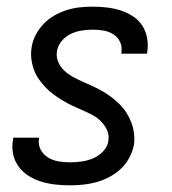

<svg xmlns="http://www.w3.org/2000/svg" viewBox="-20 -548 515 576"><path d="M190 8Q167 8 145.5 5.5Q124 3 104 -3Q84 -9 66.5 -20Q49 -31 36.5 -47.5Q24 -64 19.5 -85Q15 -106 19 -129L20 -135H97V-132Q94 -114 102 -99Q110 -84 124 -75.5Q138 -67 155 -64Q172 -61 190 -61Q207 -61 225 -63.5Q243 -66 259.5 -73Q276 -80 289.5 -94Q303 -108 305 -125Q308 -143 301 -158Q294 -173 282.5 -184.5Q271 -196 256.5 -203.5Q242 -211 227 -217.5Q212 -224 197 -231Q182 -238 168 -246.5Q154 -255 141 -264.5Q128 -274 117 -285.5Q106 -297 96.5 -310.5Q87 -324 81.5 -339.5Q76 -355 74 -372Q72 -389 75 -407Q78 -426 87.5 -444Q97 -462 111.5 -477Q126 -492 144 -502Q162 -512 181 -518Q200 -524 219.5 -526Q239 -528 258 -528Q280 -528 301 -525.5Q322 -523 341 -517Q360 -511 377.5 -500Q395 -489 406 -472.5Q417 -456 421 -435.5Q425 -415 422 -394L421 -387H344V-390Q347 -407 340.5 -421.5Q334 -436 321 -444.5Q308 -453 292 -456Q276 -459 259 -459Q243 -459 226 -456.5Q209 -454 193 -446.5Q177 -439 165.5 -425.5Q154 -412 151 -395Q148 -378 154.5 -362.5Q161 -347 173 -336Q185 -325 199.5 -317Q214 -309 229 -302.5Q244 -296 259 -289Q274 -282 288 -274Q302 -266 315 -256Q328 -246 339.5 -234.5Q351 -223 359.5 -209.5Q368 -196 374 -180.5Q380 -165 382 -148Q384 -131 382 -114Q378 -94 368 -75Q358 -56 342.5 -41.5Q327 -27 308 -17Q289 -7 269 -1.5Q249 4 229 6Q209 8 190 8Z"/></svg>

Font: Iosevka QP
Style: Italic
Weight: 400
Italic angle: -9°
Designer: Belleve Invis
Foundry: Belleve Invis
Version: Version 20.0.0; ttfautohint (v1.8.4)